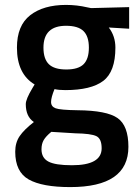

<svg xmlns="http://www.w3.org/2000/svg" viewBox="-20 -530 565 782"><path d="M503 68Q503 232 266 232Q152 232 97 201Q42 170 42 88Q42 51 60 24.5Q78 -2 118 -33Q85 -55 85 -106Q85 -126 112 -171L121 -186Q49 -229 49 -336Q49 -426 103 -468Q157 -510 249 -510Q293 -510 336 -500L351 -497L506 -501V-413L423 -418Q450 -383 450 -336Q450 -238 400.5 -200.5Q351 -163 246 -163Q220 -163 202 -167Q188 -133 188 -114.5Q188 -96 206.5 -89Q225 -82 296 -81Q415 -80 459 -49Q503 -18 503 68ZM149 78Q149 113 177 128Q205 143 273 143Q394 143 394 74Q394 35 372.5 24.5Q351 14 287 13L189 7Q167 25 158 40.5Q149 56 149 78ZM249 -425Q157 -425 157 -336Q157 -290 179 -268.5Q201 -247 250 -247Q299 -247 320.5 -268.5Q342 -290 342 -336Q342 -382 320 -403.5Q298 -425 249 -425Z"/></svg>

Font: TitilliumWebSemiBold
Style: Bold
Weight: 600
Version: Version 1.001;PS 57.000;hotconv 1.0.70;makeotf.lib2.5.55311